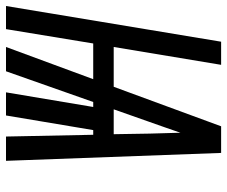

<svg xmlns="http://www.w3.org/2000/svg" viewBox="-96 -696 775 656"><g transform="rotate(90 292.0 -367.5)"><path d="M-16 0 106 -735H185L124 -368H260L395 -735H486L513 0H430L424 -298H408L358 0H279L329 -298H312L207 0H124L234 -298H112L63 0ZM337 -368H422L420 -490Q419 -516 418.5 -542.5Q418 -569 417 -596Q408 -569 398.5 -542.5Q389 -516 380 -490Z"/></g></svg>

Font: Iosevka SS04 Extended
Style: Italic
Weight: 400
Width: 7
Italic angle: -9°
Monospace: yes
Designer: Belleve Invis
Foundry: Belleve Invis
Version: Version 19.0.0; ttfautohint (v1.8.4)